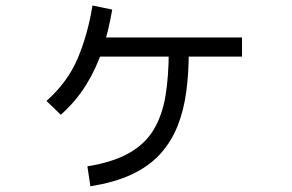

<svg xmlns="http://www.w3.org/2000/svg" viewBox="-20 -632 1040 683"><path d="M840.9 -498.8V-430.6H305.3V-498.8ZM301.5 30.6 290.9 -40.3Q382.1 -55.1 439.2 -87.5Q496.3 -120 526.8 -170.9Q557.3 -221.8 568.8 -291.7Q580.3 -361.7 580.3 -451.1H651.6Q651.6 -373 642.6 -305.7Q633.6 -238.4 611.3 -182.8Q588.9 -127.2 549.6 -83.9Q510.3 -40.7 449.4 -11.9Q388.4 16.9 301.5 30.6ZM196.4 -223.7 145.3 -272.9Q219.9 -338.9 255.9 -423.2Q291.9 -507.4 309 -612.4L379.2 -597.9Q366.6 -522.9 344.6 -455.9Q322.7 -388.8 287 -331Q251.3 -273.1 196.4 -223.7Z"/></svg>

Font: Murecho Thin
Style: Regular
Weight: 100
Designer: Neil Summerour
Foundry: Positype
Version: Version 1.010